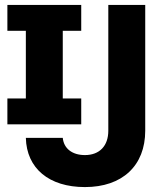

<svg xmlns="http://www.w3.org/2000/svg" viewBox="-20 -750 640 780"><path d="M10 -245H310V-350H235V-625H310V-730H10V-625H85V-350H10ZM325 10C477 10 570 -77 570 -219V-730H420V-219C420 -157 384 -120 325 -120C273 -120 239 -147 235 -190H85C88 -66 179 10 325 10Z"/></svg>

Font: JetBrains Mono ExtraBold
Style: Regular
Weight: 800
Monospace: yes
Designer: Philipp Nurullin, Konstantin Bulenkov
Foundry: JetBrains
Version: Version 2.305